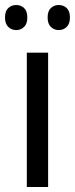

<svg xmlns="http://www.w3.org/2000/svg" viewBox="-34 -746 299 766"><path d="M158 0H73V-536H158ZM-14 -676Q-14 -702 -1 -714Q12 -726 31 -726Q49 -726 62 -714Q75 -702 75 -676Q75 -651 62 -638.5Q49 -626 31 -626Q12 -626 -1 -638.5Q-14 -651 -14 -676ZM156 -676Q156 -702 169 -714Q182 -726 200 -726Q219 -726 232 -714Q245 -702 245 -676Q245 -651 232 -638.5Q219 -626 200 -626Q182 -626 169 -638.5Q156 -651 156 -676Z"/></svg>

Font: Noto Sans Display SemiCondensed
Style: Regular
Weight: 400
Width: 4
Version: Version 2.003